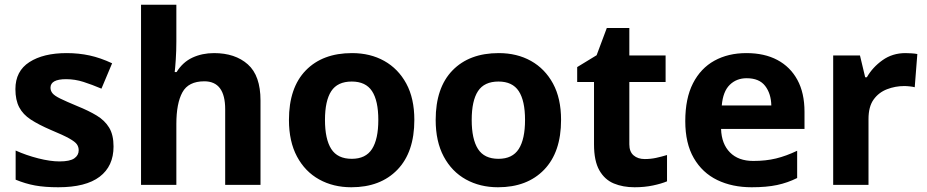

<svg xmlns="http://www.w3.org/2000/svg" viewBox="-20 -780 3911 810"><path d="M459 -162Q459 -79 400.5 -34.5Q342 10 226 10Q169 10 128 2.5Q87 -5 46 -22V-145Q90 -125 141 -112Q192 -99 231 -99Q275 -99 293.5 -112Q312 -125 312 -146Q312 -160 304.5 -171Q297 -182 272 -196Q247 -210 194 -232Q143 -254 110 -275.5Q77 -297 61 -327.5Q45 -358 45 -404Q45 -480 104 -518Q163 -556 261 -556Q312 -556 358 -546Q404 -536 453 -513L408 -406Q368 -423 332 -434.5Q296 -446 259 -446Q226 -446 209.5 -437Q193 -428 193 -410Q193 -397 201.5 -386.5Q210 -376 234.5 -364Q259 -352 307 -332Q354 -313 388 -292.5Q422 -272 440.5 -241.5Q459 -211 459 -162Z M724 -605Q724 -565 721.5 -528Q719 -491 717 -476H725Q751 -518 792 -537Q833 -556 883 -556Q972 -556 1025.5 -508.5Q1079 -461 1079 -356V0H930V-319Q930 -437 842 -437Q775 -437 749.5 -390.5Q724 -344 724 -257V0H575V-760H724Z M1728 -274Q1728 -138 1656.5 -64Q1585 10 1462 10Q1386 10 1326.5 -23Q1267 -56 1233 -119.5Q1199 -183 1199 -274Q1199 -410 1270 -483Q1341 -556 1465 -556Q1542 -556 1601 -523Q1660 -490 1694 -427.5Q1728 -365 1728 -274ZM1351 -274Q1351 -193 1377.5 -151.5Q1404 -110 1464 -110Q1523 -110 1549.5 -151.5Q1576 -193 1576 -274Q1576 -355 1549.5 -395.5Q1523 -436 1464 -436Q1404 -436 1377.5 -395.5Q1351 -355 1351 -274Z M2347 -274Q2347 -138 2275.5 -64Q2204 10 2081 10Q2005 10 1945.5 -23Q1886 -56 1852 -119.5Q1818 -183 1818 -274Q1818 -410 1889 -483Q1960 -556 2084 -556Q2161 -556 2220 -523Q2279 -490 2313 -427.5Q2347 -365 2347 -274ZM1970 -274Q1970 -193 1996.5 -151.5Q2023 -110 2083 -110Q2142 -110 2168.5 -151.5Q2195 -193 2195 -274Q2195 -355 2168.5 -395.5Q2142 -436 2083 -436Q2023 -436 1996.5 -395.5Q1970 -355 1970 -274Z M2700 -109Q2725 -109 2748 -114Q2771 -119 2794 -126V-15Q2770 -5 2734.5 2.5Q2699 10 2657 10Q2608 10 2569.5 -6Q2531 -22 2508.5 -61.5Q2486 -101 2486 -171V-434H2415V-497L2497 -547L2540 -662H2635V-546H2788V-434H2635V-171Q2635 -140 2653 -124.5Q2671 -109 2700 -109Z M3129 -556Q3205 -556 3259.5 -527Q3314 -498 3344 -443Q3374 -388 3374 -308V-236H3022Q3024 -173 3059.5 -137Q3095 -101 3158 -101Q3211 -101 3254 -111.5Q3297 -122 3343 -144V-29Q3303 -9 3258.5 0.5Q3214 10 3151 10Q3069 10 3006 -20.5Q2943 -51 2907 -113Q2871 -175 2871 -269Q2871 -365 2903.5 -428.5Q2936 -492 2994 -524Q3052 -556 3129 -556ZM3130 -450Q3087 -450 3058.5 -422Q3030 -394 3025 -335H3234Q3233 -385 3208 -417.5Q3183 -450 3130 -450Z M3800 -556Q3811 -556 3826 -555Q3841 -554 3850 -552L3839 -412Q3832 -414 3818.5 -415.5Q3805 -417 3795 -417Q3757 -417 3722 -403.5Q3687 -390 3665.5 -360Q3644 -330 3644 -278V0H3495V-546H3608L3630 -454H3637Q3661 -496 3703 -526Q3745 -556 3800 -556Z"/></svg>

Font: Noto Sans New Tai Lue
Style: Bold
Weight: 700
Version: Version 2.003